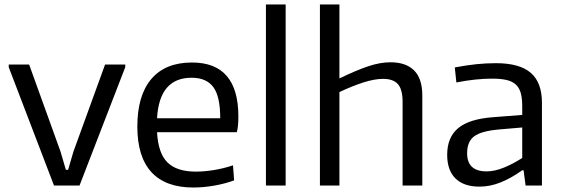

<svg xmlns="http://www.w3.org/2000/svg" viewBox="-20 -828 2510 857"><path d="M19 -528V-540H110L250 -152L274 -70H284L308 -152L449 -540H539V-528L335 0H221Z M843 9Q719 9 656 -59.5Q593 -128 593 -263Q593 -402 655.5 -475.5Q718 -549 837 -549Q1044 -549 1044 -308Q1044 -262 1037 -238H681Q686 -144 727.5 -103Q769 -62 854 -62Q892 -62 935 -69Q978 -76 1020 -90L1025 -23Q985 -8 936.5 0.5Q888 9 843 9ZM835 -481Q691 -481 681 -300H963Q963 -398 932 -439.5Q901 -481 835 -481Z M1167 -808H1255V0H1167Z M1408 -808H1495V-478Q1572 -515 1624.5 -532.5Q1677 -550 1723 -550Q1792 -550 1828.5 -513.5Q1865 -477 1865 -402V0H1777V-373Q1777 -429 1756 -452.5Q1735 -476 1690 -476Q1652 -476 1602 -460Q1552 -444 1495 -417V0H1408Z M2120 5Q2050 5 2013 -31.5Q1976 -68 1976 -137Q1976 -215 2025 -256Q2074 -297 2182 -305L2311 -315V-354Q2311 -389 2304.5 -412.5Q2298 -436 2282.5 -450.5Q2267 -465 2241 -471Q2215 -477 2176 -477Q2142 -477 2102.5 -473Q2063 -469 2017 -460L2010 -527Q2063 -537 2106.5 -541.5Q2150 -546 2194 -546Q2299 -546 2349 -503Q2399 -460 2399 -369V0H2326L2317 -68H2311Q2262 -33 2215 -14Q2168 5 2120 5ZM2152 -63Q2188 -63 2229.5 -80Q2271 -97 2311 -123V-259L2206 -250Q2128 -243 2096.5 -219.5Q2065 -196 2065 -144Q2065 -63 2152 -63Z"/></svg>

Font: Encode Sans Normal
Style: Regular
Weight: 400
Designer: Pablo Impallari, Andres Torresi
Foundry: Pablo Impallari, Andres Torresi
Version: Version 1.000; ttfautohint (v1.00) -l 8 -r 50 -G 200 -x 14 -